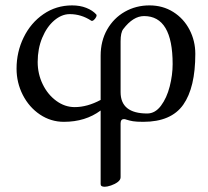

<svg xmlns="http://www.w3.org/2000/svg" viewBox="-20 -445 779 719"><path d="M356.9 244.6V-31.2Q299.8 11.2 219.2 11.2Q170.4 11.2 129.6 -16.1Q88.9 -43.5 65.4 -89.4Q42 -135.3 42 -188Q42 -250.5 68.6 -304.9Q95.2 -359.4 142.8 -392.1Q190.4 -424.8 250 -424.8Q279.8 -424.8 303.2 -415.5Q326.7 -406.2 340.3 -391.1Q343.3 -387.7 339.8 -380.9Q336.4 -374 330.8 -369.6Q325.2 -365.2 321.3 -367.7Q284.2 -392.1 241.2 -392.1Q210.9 -392.1 183.1 -368.4Q155.3 -344.7 138.2 -303.7Q121.1 -262.7 121.1 -212.9Q121.1 -168.5 139.9 -129.6Q158.7 -90.8 190.7 -67.4Q222.7 -43.9 259.8 -43.9Q306.6 -43.9 356.9 -70.8V-236.3Q356.9 -291.5 381.3 -334.5Q405.8 -377.4 447.5 -401.1Q489.3 -424.8 539.6 -424.8Q589.8 -424.8 628.9 -400.1Q668 -375.5 689.7 -333.7Q711.4 -292 711.4 -243.2Q711.4 -117.2 666.3 -53Q621.1 11.2 516.6 11.2Q490.7 11.2 478 9Q465.3 6.8 454.6 3.4Q448.2 1 444.3 1Q431.6 1 431.6 17.1V218.8Q431.6 228.5 420.9 236.6Q410.2 244.6 395.8 249.5Q381.3 254.4 372.1 254.4Q356.9 254.4 356.9 244.6ZM626.5 -205.1Q626.5 -384.8 519.5 -384.8Q478.5 -384.8 441.4 -335.9Q431.6 -323.2 431.6 -290V-100.1Q431.6 -20 531.2 -20Q561 -20 582.8 -49.1Q604.5 -78.1 615.5 -121.1Q626.5 -164.1 626.5 -205.1Z"/></svg>

Font: JuniusX
Style: Regular
Weight: 400
Designer: Peter S. Baker
Foundry: Briery Creek Software
Version: Version 1.004